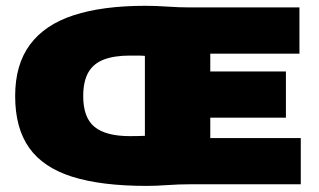

<svg xmlns="http://www.w3.org/2000/svg" viewBox="-20 -620 1072 646"><path d="M473.5 5.5Q321.5 5.5 223.5 -25.2Q125.5 -56 78.2 -122.5Q31 -189 31 -297Q31 -402.5 80.8 -469.8Q130.5 -537 228 -568.8Q325.5 -600.5 469 -600.5Q504 -600.5 543 -597.8Q582 -595 621 -595H987.5V-439.5H687.5V-155.5H992V0H619.5Q580.5 0 542.5 2.8Q504.5 5.5 473.5 5.5ZM417 -162Q425.5 -162 439.5 -162.2Q453.5 -162.5 467.5 -163V-432Q455.5 -433 442.8 -433Q430 -433 417.5 -433Q364 -433 329 -419.5Q294 -406 277 -376Q260 -346 260 -296.5Q260 -224 298.2 -193Q336.5 -162 417 -162ZM585 -224V-379.5H942V-224Z"/></svg>

Font: Encode Sans SC SemiExpanded Black
Style: Regular
Weight: 900
Width: 6
Designer: Multiple Designers
Foundry: Impallari Type
Version: Version 3.002